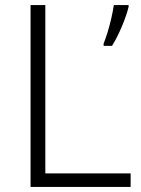

<svg xmlns="http://www.w3.org/2000/svg" viewBox="-20 -734 555 754"><path d="M100 0V-714H158V-53H493V0ZM485 -707Q477 -674 459 -631Q441 -588 420 -554H387V-563Q394 -580 402.5 -607.5Q411 -635 417.5 -664Q424 -693 427 -714H485Z"/></svg>

Font: Noto Sans Gurmukhi UI Light
Style: Regular
Weight: 300
Designer: Jelle Bosma - Monotype Design Team
Foundry: Monotype Imaging Inc.
Version: Version 2.004; ttfautohint (v1.8.4.7-5d5b)